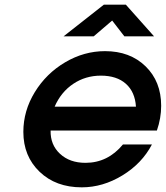

<svg xmlns="http://www.w3.org/2000/svg" viewBox="-20 -782 704 815"><path d="M250 -627.9 420.9 -762.2H514.2L633.8 -627.9H507.8L456.1 -694.8L377.9 -627.9ZM502 -168.9H625Q582.5 -87.9 499.5 -37.4Q416.5 13.2 327.1 13.2Q216.8 13.2 147.9 -53Q79.1 -119.1 79.1 -222.2Q79.1 -311.5 127.7 -390.9Q176.3 -470.2 256.6 -517.6Q336.9 -564.9 425.8 -564.9Q531.7 -564.9 597.9 -500.5Q664.1 -436 664.1 -333Q664.1 -280.3 646 -228H194.8Q193.4 -167.5 234.6 -129.2Q275.9 -90.8 342.8 -90.8Q437.5 -90.8 502 -168.9ZM211.9 -329.1H557.1Q553.2 -391.6 514.4 -426.3Q475.6 -460.9 408.2 -460.9Q342.8 -460.9 290.8 -426Q238.8 -391.1 211.9 -329.1Z"/></svg>

Font: Involve SemiBold Oblique
Style: Italic
Weight: 600
Italic angle: -10.5°
Designer: Stefan Peev
Foundry: Context Ltd.
Version: Version 1.001